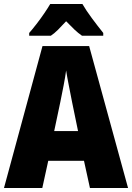

<svg xmlns="http://www.w3.org/2000/svg" viewBox="-20 -947 665 967"><path d="M433 0 403 -137H223L193 0H0L194 -715H429L625 0ZM343 -433Q336 -469 327 -514.5Q318 -560 313 -592Q309 -561 300.5 -517Q292 -473 284 -434L253 -287H373ZM395 -927Q414 -894 443 -855Q472 -816 500 -781V-767H393Q374 -780 355 -798Q336 -816 313 -840Q291 -816 272.5 -797.5Q254 -779 236 -767H127V-781Q142 -798 163 -825Q184 -852 203 -880Q222 -908 233 -927Z"/></svg>

Font: Noto Sans Bengali Condensed Black
Style: Regular
Weight: 900
Width: 3
Designer: Joana Ranito - Universal Thirst; Jelle Bosma - Monotype Design Team
Foundry: Universal Thirst ehf.
Version: Version 3.000; ttfautohint (v1.8.4.7-5d5b)